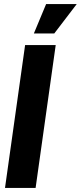

<svg xmlns="http://www.w3.org/2000/svg" viewBox="-20 -921 396 941"><path d="M4.5 0 103 -700H253L154.5 0ZM146 -757 206 -901H356L246 -757Z"/></svg>

Font: Urbanist Black
Style: Italic
Weight: 900
Italic angle: -8°
Designer: Corey Hu
Foundry: Corey Hu
Version: Version 1.330; ttfautohint (v1.8.4.7-5d5b)